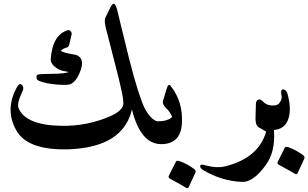

<svg xmlns="http://www.w3.org/2000/svg" viewBox="-20 -741 1617 1007"><path d="M826 15Q717 15 672 -167Q626 31 342 42Q124 49 65 -58Q5 -166 67 -280Q81 -309 95 -296Q108 -283 98 -262Q68 -200 77 -175Q113 -84 304 -81Q439 -79 562 -133Q613 -156 625 -186Q627 -191 627 -200.5Q627 -210 625 -225Q623 -240 613 -285.5Q603 -331 583 -407Q564 -483 553.5 -522.5Q543 -562 543 -564Q523 -630 533 -649L558 -700Q582 -751 597 -679Q600 -666 615 -604.5Q630 -543 657 -434Q683 -331 704 -266Q725 -201 739 -173Q770 -115 804 -105Q838 -95 849 -66Q860 -38 852 -11Q844 15 826 15ZM337 -583Q345 -584 351 -577Q357 -569 356 -563L344 -510Q340 -495 331 -492Q308 -486 299 -474Q316 -464 348 -459Q380 -454 390 -448Q432 -421 387 -337Q368 -305 347 -299Q328 -293 274 -298Q249 -300 227.5 -304.5Q206 -309 189 -315Q173 -321 172 -331Q170 -342 173 -346Q177 -351 193 -352Q201 -353 219.5 -353Q238 -353 266 -354Q320 -355 340 -363L311 -369Q297 -372 285.5 -378.5Q274 -385 265 -393Q245 -411 246 -431Q255 -559 337 -583Z M835 -213 854 -275Q863 -308 877 -288Q941 -205 934 -94Q928 15 825 15Q805 15 790 -19Q782 -36 778 -49.5Q774 -63 772 -73Q769 -93 788 -102Q795 -105 803 -105Q860 -104 883 -128Q872 -155 852 -173Q830 -194 835 -213ZM902 108Q906 100 918 103Q940 110 960 121Q980 132 999 146Q1009 154 1005 164L970 240Q965 250 953 242Q941 234 873 197Q860 190 866 180Z M1361 -202Q1375 -187 1384.5 -171.5Q1394 -156 1400 -141Q1406 -124 1410.5 -103Q1415 -82 1417 -56Q1425 56 1373 126Q1308 216 1248 213Q1140 208 1044 150Q1030 142 1030 131Q1030 127 1032 125Q1037 120 1053 125Q1118 143 1162 131Q1336 88 1376 -51L1341 -71Q1320 -86 1320 -117L1322 -193Q1323 -206 1329 -214Q1332 -217 1335 -218Q1346 -220 1361 -202Z M1442 -197Q1462 -218 1456 -245Q1450 -272 1465 -272Q1480 -272 1487 -252Q1509 -176 1494 -123Q1479 -70 1429 -61Q1379 -52 1344 -69Q1319 -81 1321 -116L1322 -193Q1322 -208 1329 -215Q1344 -226 1360 -208Q1378 -189 1404 -188Q1432 -186 1442 -197ZM1473 35Q1477 27 1489 30Q1511 37 1531 48Q1551 59 1570 73Q1580 81 1576 91L1541 167Q1536 177 1524 169Q1512 161 1444 124Q1431 117 1437 107Z"/></svg>

Font: Amiri
Style: Bold Italic
Weight: 700
Italic angle: 10°
Designer: Khaled Hosny
Version: Version 0.113